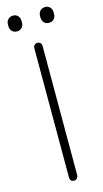

<svg xmlns="http://www.w3.org/2000/svg" viewBox="-132 -901 505 942"><g transform="rotate(-15 121.0 -430.0)"><path d="M142 -21Q141 -12 135 -6Q129 0 121 0Q111 0 105.5 -6Q100 -12 100 -21V-679Q100 -688 106 -694Q112 -700 121 -700Q130 -700 136 -694Q142 -688 142 -679ZM203 -780Q187 -780 177.5 -790Q168 -800 168 -816V-824Q168 -840 178 -850Q188 -860 204 -860Q218 -860 227.5 -850Q237 -840 237 -824V-816Q237 -800 227.5 -790Q218 -780 203 -780ZM40 -780Q24 -780 14.5 -790Q5 -800 5 -816V-824Q5 -840 15 -850Q25 -860 41 -860Q55 -860 64.5 -850Q74 -840 74 -824V-816Q74 -800 64.5 -790Q55 -780 40 -780Z"/></g></svg>

Font: Quicksand Light Light
Style: Regular
Weight: 300
Version: Version 3.006